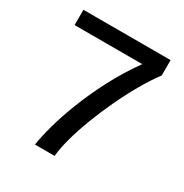

<svg xmlns="http://www.w3.org/2000/svg" viewBox="-167 -854 943 985"><g transform="rotate(30 304.0 -361.5)"><path d="M45.5 -723H562V-632.5Q524.5 -582 487.5 -517.5Q450.5 -453 417.2 -382.2Q384 -311.5 357.2 -241.2Q330.5 -171 313.5 -108.8Q296.5 -46.5 292.5 0H176Q183 -48 202.5 -119.5Q222 -191 255.2 -276.2Q288.5 -361.5 336 -453Q383.5 -544.5 446.5 -632.5H45.5Z"/></g></svg>

Font: Public Sans Medium
Style: Regular
Weight: 500
Designer: The Public Sans Project Authors: Dan O. Williams and USWDS (Libre Franklin designed by Pablo Impallari and Rodrigo Fuenz
Version: Version 1.007